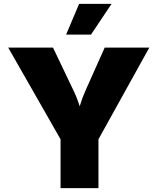

<svg xmlns="http://www.w3.org/2000/svg" viewBox="-20 -974 815 994"><path d="M293.5 0V-252.9L22.5 -727.5H254.4L359.4 -507.8Q369.1 -487.8 377.2 -467.3Q385.3 -446.8 392.6 -423.8Q406.7 -470.2 423.8 -507.8L522 -727.5H752.9L489.7 -252.9V0ZM322.3 -794.9 389.6 -954.1H557.6L451.2 -794.9Z"/></svg>

Font: Inter Black
Style: Regular
Weight: 900
Designer: Rasmus Andersson
Foundry: rsms
Version: Version 4.000;git-a52131595